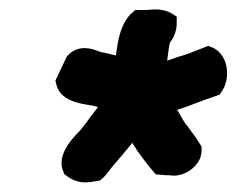

<svg xmlns="http://www.w3.org/2000/svg" viewBox="-20 -713 496 402"><path d="M96 -544 98 -536C108 -495 165 -495 177 -491L185 -489C181 -482 172 -473 162 -458L148 -440C146 -437 94 -393 113 -353L114 -349L118 -346C147 -323 172 -333 189 -335L195 -340C206 -350 211 -360 216 -365C230 -381 244 -398 257 -414C272 -389 289 -368 306 -348L329 -346H336C359 -342 381 -355 393 -371C400 -380 403 -392 402 -406C392 -423 382 -436 371 -451C363 -460 360 -469 351 -483C353 -484 357 -485 360 -486C384 -494 407 -504 429 -511L440 -515L446 -524C464 -554 456 -599 426 -613C426 -613 416 -617 416 -617C416 -617 406 -613 406 -613C388 -606 369 -598 353 -594C344 -591 338 -589 330 -586L334 -616C334 -617 335 -619 336 -624C343 -633 351 -649 350 -668V-678L341 -684C323 -695 304 -694 286 -692H263L253 -683C231 -659 227 -627 223 -600V-597C211 -599 205 -602 191 -604C186 -605 149 -626 122 -597L119 -593Z"/></svg>

Font: Hussar Pisanka
Style: BlkKur
Weight: 700
Designer: Robert Jablonski
Foundry: Cannot Into Space Fonts
Version: Version 1.070